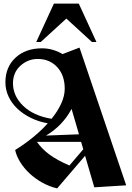

<svg xmlns="http://www.w3.org/2000/svg" viewBox="-20 -1030 730 1065"><path d="M297 15Q254 5 214.5 -17Q175 -39 144 -68Q113 -97 92 -131Q71 -165 64 -198Q116 -230 162.5 -268Q209 -306 245 -346Q194 -355 150.5 -376.5Q107 -398 76 -427.5Q45 -457 27.5 -494.5Q10 -532 10 -573Q10 -658 66 -710Q122 -762 213 -762Q244 -762 273 -753.5Q302 -745 327 -730L421 -766L680 -2L503 9L452 -166ZM52 -568Q52 -498 108.5 -443Q165 -388 266 -371Q300 -413 319.5 -455.5Q339 -498 339 -538Q339 -613 297 -658Q255 -703 189 -703Q135 -703 93.5 -665.5Q52 -628 52 -568ZM377 -426Q353 -380 316.5 -342Q280 -304 235 -278L418 -285ZM185 -243Q213 -203 254.5 -172.5Q296 -142 365 -112L442 -202L430 -243ZM206 -797H181L279 -1010H417L515 -797H490L348 -927Z"/></svg>

Font: Trickster
Style: Regular
Weight: 400
Designer: Jean-Baptiste Morizot
Foundry: Jean-Baptiste Morizot
Version: Version 2.000;PS 2.0;hotconv 1.0.88;makeotf.lib2.5.647800